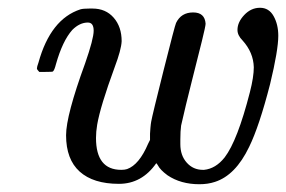

<svg xmlns="http://www.w3.org/2000/svg" viewBox="-20 -463 736 494"><path d="M382 -43Q345 10 286 10Q220 10 185 -21.5Q150 -53 150 -115Q150 -166 199 -300Q221 -363 221 -384Q221 -405 206 -405Q185 -405 166 -386Q141 -358 124 -298Q120 -282 116 -279Q115 -278 97 -278H81Q75 -284 75 -287Q75 -291 79 -302Q110 -414 187 -439Q194 -441 210 -441H218Q252 -441 272.5 -417.5Q293 -394 293 -357Q292 -335 275 -290Q238 -189 230 -142Q227 -124 227 -108Q227 -26 292 -26Q301 -26 307 -28Q338 -39 361 -93L366 -103V-119Q366 -122 367 -133.5Q368 -145 369 -150Q372 -167 401 -282.5Q430 -398 433 -404Q446 -431 477 -431Q507 -431 509 -402Q509 -396 499.5 -357.5Q490 -319 473.5 -254Q457 -189 446 -140Q444 -126 444 -104V-92Q444 -63 460.5 -44.5Q477 -26 502 -26H505Q535 -29 558 -58Q591 -101 623 -226Q633 -265 633 -290Q632 -328 604 -359Q591 -372 591 -386Q591 -406 608.5 -424.5Q626 -443 649 -443Q672 -443 684 -421.5Q696 -400 696 -371Q696 -334 675 -247Q647 -138 621 -85Q586 -12 533 5Q515 11 493 11Q445 11 411 -12Q392 -26 386 -38Q383 -43 382 -43Z"/></svg>

Font: MathJax_Main
Style: Italic
Weight: 400
Version: Version 1.1